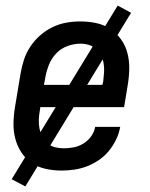

<svg xmlns="http://www.w3.org/2000/svg" viewBox="-20 -605 540 690"><path d="M202 8Q173 8 145 2Q117 -4 94.5 -19Q72 -34 57 -57Q42 -80 35 -106.5Q28 -133 28.5 -162Q29 -191 34 -221L54 -341Q58 -365 66 -390Q74 -415 89 -437.5Q104 -460 124.5 -478Q145 -496 169 -507.5Q193 -519 218 -523.5Q243 -528 268 -528Q298 -528 326 -522Q354 -516 376.5 -501Q399 -486 415 -463.5Q431 -441 438 -414Q445 -387 444.5 -358Q444 -329 439 -299L426 -220H125L123 -207Q120 -191 119.5 -174.5Q119 -158 122 -142.5Q125 -127 131.5 -113.5Q138 -100 150 -90Q162 -80 177.5 -76Q193 -72 209 -72Q227 -72 245 -75.5Q263 -79 279.5 -89Q296 -99 307.5 -115Q319 -131 322 -149H412Q408 -126 397.5 -104Q387 -82 371.5 -63Q356 -44 335.5 -30Q315 -16 293 -7.5Q271 1 247.5 4.5Q224 8 202 8ZM348 -300 351 -313Q353 -329 354 -345Q355 -361 352.5 -376.5Q350 -392 343.5 -405.5Q337 -419 325.5 -429Q314 -439 299.5 -443.5Q285 -448 269 -448Q246 -448 222.5 -439.5Q199 -431 182 -413Q165 -395 156 -372.5Q147 -350 143 -327L138 -300ZM71 65 22 39 403 -585 451 -559Z"/></svg>

Font: Iosevka Term Curly Md Obl
Style: Regular
Weight: 500
Italic angle: -9°
Designer: Belleve Invis
Foundry: Belleve Invis
Version: Version 32.3.0